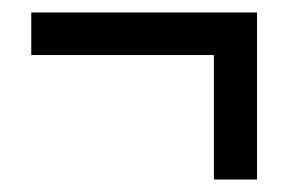

<svg xmlns="http://www.w3.org/2000/svg" viewBox="-20 -407 470 307"><path d="M391 -387V-120H322V-319H30V-387Z"/></svg>

Font: Noto Sans ExtraCondensed
Style: Regular
Weight: 400
Width: 2
Designer: Monotype Design Team
Foundry: Monotype Imaging Inc.
Version: Version 2.013